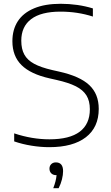

<svg xmlns="http://www.w3.org/2000/svg" viewBox="-20 -769 588 1015"><path d="M55 -21.5V-64Q149 -32.5 241.5 -32.5Q348 -32.5 401.5 -72.8Q455 -113 455 -191.5Q455 -235.5 437 -264.5Q419 -293.5 381 -312.8Q343 -332 278.5 -346.5L243 -354.5Q142 -377 93.8 -424.8Q45.5 -472.5 45.5 -551Q45.5 -612.5 74.2 -656.8Q103 -701 160.2 -725Q217.5 -749 301 -749Q345 -749 388.8 -742.8Q432.5 -736.5 471 -724.5V-681.5Q389.5 -707.5 300 -707.5Q197 -707.5 144.8 -668Q92.5 -628.5 92.5 -554Q92.5 -510 108.5 -480.8Q124.5 -451.5 160.2 -432Q196 -412.5 257 -398.5L292.5 -390.5Q402.5 -366 452.2 -319Q502 -272 502 -193.5Q502 -96 434 -43.5Q366 9 240.5 9Q195 9 146.8 1.2Q98.5 -6.5 55 -21.5ZM313.5 135.5Q313.5 155.5 307.5 179.5Q301.5 203.5 290 226H261.5Q276.5 187.5 279 157H277.5Q261 157 251.2 147.5Q241.5 138 241.5 122.5Q241.5 108 250.8 98.8Q260 89.5 275.5 89.5Q294 89.5 303.8 101Q313.5 112.5 313.5 135.5Z"/></svg>

Font: Encode Sans Semi Expanded ExLight
Style: Regular
Weight: 275
Width: 6
Designer: Multiple Designers
Foundry: Impallari Type
Version: Version 2.000